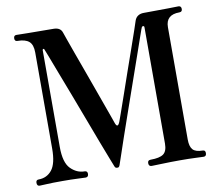

<svg xmlns="http://www.w3.org/2000/svg" viewBox="-80 -820 1038 914"><g transform="rotate(-10 439.5 -363.0)"><path d="M40 0Q27 0 27 -16Q27 -30 40 -30Q80 -30 104.5 -60.5Q129 -91 129 -164V-628Q129 -666 111 -681.5Q93 -697 55 -697Q42 -697 42 -711Q42 -726 55 -726Q64 -726 112 -725Q160 -724 234 -724Q268 -724 276 -698Q278 -692 287.5 -665Q297 -638 312 -596.5Q327 -555 344.5 -507Q362 -459 379 -411.5Q396 -364 410.5 -324Q425 -284 434 -258.5Q443 -233 444 -230Q454 -204 466 -234Q468 -240 480 -273Q492 -306 509 -356Q526 -406 545.5 -461.5Q565 -517 582.5 -567Q600 -617 612 -652Q624 -687 626 -694Q631 -709 642.5 -716.5Q654 -724 670 -724Q743 -724 787 -725Q831 -726 838 -726Q852 -726 852 -711Q852 -697 838 -697Q772 -697 772 -637V-94Q772 -60 785.5 -45Q799 -30 833 -30Q846 -30 846 -16Q846 0 833 0Q823 0 793 -1.5Q763 -3 717 -3Q673 -3 632.5 -1.5Q592 0 581 0Q567 0 567 -16Q567 -30 581 -30Q625 -30 643.5 -43.5Q662 -57 662 -94V-656Q662 -662 657 -662.5Q652 -663 650 -659Q648 -656 636 -621Q624 -586 604.5 -530.5Q585 -475 562 -409Q539 -343 516 -277.5Q493 -212 474 -156.5Q455 -101 443.5 -66.5Q432 -32 431 -30Q428 -23 425.5 -21.5Q423 -20 418 -20Q409 -20 406 -29Q405 -31 392 -64.5Q379 -98 358.5 -151.5Q338 -205 314 -269.5Q290 -334 265.5 -398Q241 -462 220.5 -515.5Q200 -569 187.5 -602Q175 -635 174 -636Q173 -639 169.5 -638Q166 -637 166 -633V-165Q166 -89 195.5 -59.5Q225 -30 262 -30Q276 -30 276 -16Q276 0 262 0Q252 0 223.5 -1.5Q195 -3 151 -3Q99 -3 75 -1.5Q51 0 40 0Z"/></g></svg>

Font: Zen Old Mincho
Style: Bold
Weight: 700
Designer: Yoshimichi Ohira
Foundry: Positype
Version: Version 1.500